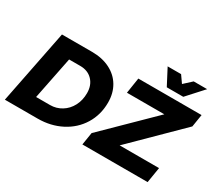

<svg xmlns="http://www.w3.org/2000/svg" viewBox="-155 -1246 1793 1583"><g transform="rotate(30 741.5 -454.5)"><path d="M764 -405Q764 -288 707 -195.5Q650 -103 550 -51.5Q450 0 327 0H15L154 -701H440Q538 -701 611.5 -664Q685 -627 724.5 -560Q764 -493 764 -405ZM414 -552H308L227 -148H360Q419 -148 468.5 -178.5Q518 -209 546.5 -263Q575 -317 575 -385Q575 -460 531 -506Q487 -552 414 -552ZM1483 -701 1464 -582 1023 -147H1398L1374 0H753L772 -119L1214 -553H858L881 -701ZM1288 -909H1416L1277 -756H1120L1040 -909H1168L1215 -842Z"/></g></svg>

Font: Gontserrat
Style: Bold Italic
Weight: 700
Italic angle: -11.3°
Designer: Julieta Ulanovsky
Foundry: Julieta Ulanovsky
Version: Version 6.001